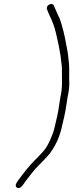

<svg xmlns="http://www.w3.org/2000/svg" viewBox="-20 -760 370 970"><path d="M269.2 -174 255.5 -115C253.2 -105 250.3 -95.3 246.9 -86C233.6 -51.5 219.1 -17.4 196.4 7C182.7 20.9 167.7 38.8 154.2 51C132.8 71.8 98.1 115.4 79.4 141C71 152.6 48.8 177.4 65.2 187.5C84 199.1 98.9 169 107.6 157.5C125.1 134.6 156.4 92.5 176.9 74C191.6 59.8 206.8 43.3 221.8 27C253 -8.8 278.5 -58.3 291.5 -115L305.2 -174C313.7 -210.8 315.7 -237.4 321.6 -271C327.4 -296.2 330.7 -322.4 330 -342C328.3 -372.1 331.4 -409.5 328.4 -439C325.8 -459.2 324.4 -484.6 320.4 -504C312.3 -548.3 304.5 -592.8 292.1 -633C286.9 -647.9 283.2 -664.3 276.3 -677C268.1 -695.9 259.6 -712.6 252 -732C243.8 -750.8 209.1 -732.5 217.6 -713C220.7 -705.3 223.8 -695.8 227.1 -689C242.1 -657.9 255.7 -626.8 263.8 -588C268.2 -566.4 273.2 -549.2 277.4 -526C280.7 -502.1 286.4 -484.3 288 -459C290.6 -437.6 293.9 -421.3 292.9 -398C292.5 -356.1 296.8 -319.5 285.1 -269C279.4 -236.6 276.5 -205.8 269.2 -174Z"/></svg>

Font: HoneyBee
Style: LitIt
Weight: 300
Foundry: Cannot Into Space Fonts
Version: Version 0.89